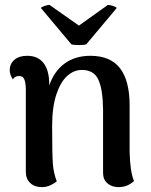

<svg xmlns="http://www.w3.org/2000/svg" viewBox="-20 -755 621 788"><path d="M530 -12Q503 13 467 13Q439 13 421 -2.5Q403 -18 403 -45V-306Q402 -389 383.5 -428.5Q365 -468 316 -468Q283 -468 255.5 -443Q228 -418 211 -366.5Q194 -315 194 -238Q194 -120 197 -82Q200 -44 213 -11Q203 -2 186.5 5.5Q170 13 151 13Q122 13 104 -4Q86 -21 86 -50V-391Q85 -419 79 -431Q73 -443 59 -443Q40 -443 33 -429Q20 -448 20 -467Q20 -493 39 -509.5Q58 -526 92 -526Q135 -526 158.5 -496.5Q182 -467 182 -409V-404Q202 -463 245.5 -494.5Q289 -526 351 -526Q433 -526 472.5 -475Q512 -424 512 -322V-131Q514 -49 530 -12ZM304 -650 423 -735Q430 -735 444 -730.5Q458 -726 459 -722L334 -573Q325 -570 306 -570Q282 -570 273 -573L148 -722Q149 -726 162.5 -730.5Q176 -735 183 -735Z"/></svg>

Font: Arima Madurai
Style: Bold
Weight: 700
Designer: Joana Correia and Natanael Gama
Foundry: NDISCOVER
Version: Version 1.019